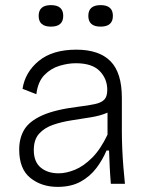

<svg xmlns="http://www.w3.org/2000/svg" viewBox="-20 -718 580 750"><path d="M205 12Q142 12 98.5 -23Q55 -58 55 -134Q55 -179 75 -212Q95 -245 145.5 -267.5Q196 -290 285 -301Q326 -306 351 -311.5Q376 -317 387.5 -329Q399 -341 399 -367Q399 -410 369.5 -440.5Q340 -471 276 -471Q246 -471 212.5 -461Q179 -451 153.5 -425Q128 -399 122 -350L68 -371Q78 -436 131.5 -480Q185 -524 278 -524Q367 -524 411.5 -479Q456 -434 456 -336V-204Q456 -175 457.5 -138.5Q459 -102 462 -65.5Q465 -29 468 0H413Q410 -36 408.5 -67.5Q407 -99 406 -130H396Q381 -94 356.5 -61.5Q332 -29 295 -8.5Q258 12 205 12ZM209 -41Q239 -41 273 -55Q307 -69 340 -102Q373 -135 400 -192V-278Q373 -266 336 -260Q299 -254 260 -248Q221 -242 187.5 -230.5Q154 -219 133 -196Q112 -173 112 -132Q112 -86 139 -63.5Q166 -41 209 -41ZM373 -614Q325 -614 325 -656Q325 -698 373 -698Q421 -698 421 -656Q421 -614 373 -614ZM179 -614Q131 -614 131 -656Q131 -698 179 -698Q227 -698 227 -656Q227 -614 179 -614Z"/></svg>

Font: Bricolage Grotesque 12pt ExtraLight
Style: Regular
Weight: 200
Designer: Mathieu Triay
Foundry: Atelier Triay
Version: Version 1.001; ttfautohint (v1.8.4.7-5d5b);gftools[0.9.33.de